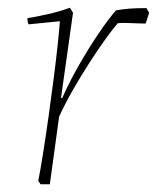

<svg xmlns="http://www.w3.org/2000/svg" viewBox="-20 -477 406 497"><path d="M85 0 79 -9Q84 -33 91 -77Q98 -121 105.5 -174Q113 -227 119.5 -278Q126 -329 130 -367.5Q134 -406 135 -422L54 -414Q51 -420 51 -430Q71 -433 102.5 -440Q134 -447 161 -457L169 -444L138 -224L141 -223Q158 -262 183 -306Q208 -350 234 -388.5Q260 -427 280 -450Q295 -453 313 -454.5Q331 -456 359 -456L366 -444L357 -416Q351 -416 337.5 -416.5Q324 -417 309.5 -417.5Q295 -418 285 -417Q275 -406 256 -380Q237 -354 214 -318.5Q191 -283 169.5 -245.5Q148 -208 133 -175L109 0Z"/></svg>

Font: Labrada ExtraLight
Style: Italic
Weight: 200
Italic angle: -7°
Designer: Mercedes Jáuregui
Foundry: Omnibus-Type Team
Version: Version 1.000; ttfautohint (v1.8.4.7-5d5b)